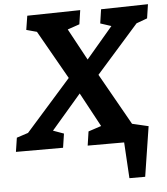

<svg xmlns="http://www.w3.org/2000/svg" viewBox="-78 -757 868 997"><g transform="rotate(-5 356.0 -258.0)"><path d="M607.8 -68.7 569.8 -99.6 644.7 -73 633.8 0H354.8L365.6 -73L446.2 -99.6L444.2 -74.9L323.5 -298.5H358.8L161.8 -69.4L159.8 -101L237.6 -73L226.5 0H-19.2L-8 -73L75.3 -100.3L29.6 -67.4L298 -370.5L295.3 -344.8L133.9 -629.1L160 -607.1L89.5 -626.3L101.1 -699.3L377.5 -704.3L366.7 -631.3L288 -604.3L296.1 -625L405.5 -423.2L378.7 -428L546.2 -625L550.6 -601.6L475 -626.3L485.8 -699.3L730.6 -704.3L719.7 -631.3L636.7 -600.9L679.4 -629.1L428 -344.8L431.7 -380.6ZM556 187.3 544.9 0H485.2L501.5 -114.5L678.8 -73L638.2 187.3Z"/></g></svg>

Font: Bitter Thin
Style: Italic
Weight: 100
Italic angle: -9°
Designer: Sol Matas, and Bitter project Authors
Foundry: Sol Matas
Version: Version 2.002